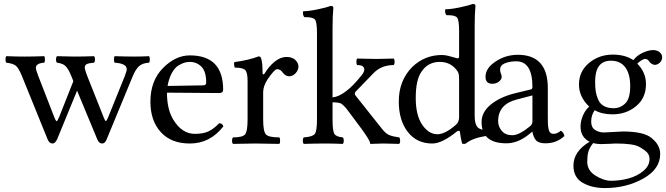

<svg xmlns="http://www.w3.org/2000/svg" viewBox="-20 -728 3379 974"><path d="M204 -410Q162 -407 162 -384Q162 -374 174 -343L254 -137Q263 -113 268 -113Q271 -113 282 -139L352 -316L346 -332Q337 -353 332.5 -363Q328 -373 319 -385Q310 -397 298 -402.5Q286 -408 269 -410Q264 -415 264 -426Q264 -438 269 -443Q329 -441 357 -441Q397 -441 457 -443Q462 -438 462 -426Q462 -415 457 -410Q431 -408 420.5 -403Q410 -398 410 -386Q410 -376 420 -349L507 -130Q513 -114 517 -114Q521 -114 529 -134L613 -342Q623 -368 623 -377Q623 -406 562 -410Q558 -414 558 -426Q558 -439 562 -443Q622 -441 664 -441Q696 -441 736 -443Q740 -439 740 -426Q740 -414 736 -410Q701 -408 683.5 -390.5Q666 -373 652 -338L521 -21Q513 0 498 0Q483 0 474 -20L371 -268L270 -22Q260 0 246 0Q231 0 222 -20L91 -343Q75 -382 61 -394Q47 -406 12 -410Q8 -414 8 -426Q8 -439 12 -443Q64 -441 103 -441Q144 -441 204 -443Q208 -439 208 -426Q208 -414 204 -410Z M830 -292 1011 -295Q1026 -295 1026 -309Q1026 -366 1001.5 -390Q977 -414 943 -414Q930 -414 917 -410.5Q904 -407 885.5 -396Q867 -385 852 -358Q837 -331 830 -292ZM943 0Q848 0 795.5 -58Q743 -116 743 -212Q743 -318 806.5 -382.5Q870 -447 943 -447Q1112 -447 1112 -273Q1112 -256 1093 -256L827 -258Q827 -174 859 -121Q903 -49 968 -49Q1010 -49 1036.5 -61Q1063 -73 1092 -103Q1109 -102 1113 -87Q1046 0 943 0Z M1312 -358Q1312 -353 1315.5 -351Q1319 -349 1323 -356Q1343 -390 1372.5 -414.5Q1402 -439 1434 -439Q1463 -439 1478.5 -423.5Q1494 -408 1494 -391Q1494 -372 1479.5 -356.5Q1465 -341 1447 -341Q1427 -341 1411 -364Q1401 -377 1385 -377Q1373 -377 1339 -328Q1315 -292 1315 -261V-122Q1315 -61 1329 -46Q1343 -31 1397 -31Q1401 -27 1401 -14Q1401 -2 1397 2Q1380 2 1338.5 1Q1297 0 1276 0Q1255 0 1217 1Q1179 2 1162 2Q1157 -3 1157 -14Q1157 -26 1162 -31Q1210 -31 1223 -46Q1236 -61 1236 -122V-317Q1236 -360 1224 -372.5Q1212 -385 1171 -385Q1165 -402 1169 -413Q1243 -423 1292 -442Q1300 -442 1304 -434Q1312 -412 1312 -358Z M1588 -122V-559Q1588 -616 1578 -628.5Q1568 -641 1531 -641H1524Q1517 -648 1517 -663Q1517 -665 1517.5 -667.5Q1518 -670 1518 -671Q1546 -671 1591.5 -680.5Q1637 -690 1658 -698Q1671 -698 1671 -688Q1667 -648 1667 -583V-234Q1699 -237 1735 -265Q1771 -291 1815 -347Q1828 -363 1828 -375Q1828 -398 1792 -398Q1788 -402 1788 -414Q1788 -427 1792 -431Q1802 -431 1835.5 -430Q1869 -429 1890 -429Q1910 -429 1938.5 -430Q1967 -431 1977 -431Q1982 -426 1982 -414Q1982 -403 1977 -398Q1913 -398 1872 -354L1784 -263Q1780 -259 1780 -253Q1780 -246 1787 -239L1919 -73Q1937 -50 1955.5 -42.5Q1974 -35 2005 -31Q2010 -26 2010 -14Q2010 -3 2005 2Q1996 2 1968 1Q1940 0 1923 0Q1913 0 1892 1Q1871 2 1861 2Q1857 2 1857 -3Q1857 -15 1815 -73L1742 -171Q1725 -193 1710 -203Q1695 -209 1667 -209V-122Q1667 -63 1676.5 -48.5Q1686 -34 1719 -31Q1724 -26 1724 -14Q1724 -3 1719 2Q1673 0 1628 0Q1587 0 1521 2Q1516 -3 1516 -14Q1516 -26 1521 -31Q1565 -34 1576.5 -48Q1588 -62 1588 -122Z M2309 -134V-324Q2309 -347 2306 -356.5Q2303 -366 2292 -378Q2261 -414 2211 -414Q2151 -414 2118 -364Q2089 -323 2089 -231Q2089 -143 2122 -95Q2155 -47 2199 -47Q2238 -47 2293 -95Q2309 -109 2309 -134ZM2299 -62Q2223 0 2173 0Q2094 0 2048.5 -59Q2003 -118 2003 -213Q2003 -320 2072 -389Q2135 -449 2222 -449Q2237 -449 2255 -444.5Q2273 -440 2286 -436Q2299 -432 2300 -432Q2309 -432 2309 -441V-569Q2309 -626 2299 -638.5Q2289 -651 2252 -651H2245Q2238 -658 2238 -673Q2238 -675 2238.5 -677.5Q2239 -680 2239 -681Q2267 -681 2312.5 -690.5Q2358 -700 2379 -708Q2392 -708 2392 -698Q2388 -658 2388 -593V-140Q2388 -100 2402 -83.5Q2416 -67 2461 -67Q2466 -62 2466 -53Q2466 -45 2461 -40Q2381 -31 2343 0Q2340 2 2334 2Q2328 2 2324 0Q2316 -34 2313 -59Q2313 -64 2308 -64.5Q2303 -65 2299 -62Z M2681 -244 2601 -223Q2507 -199 2507 -113Q2507 -86 2525.5 -64Q2544 -42 2579 -42Q2613 -42 2667 -86Q2681 -96 2681 -112ZM2517 -375Q2517 -364 2521 -355Q2525 -346 2525 -337Q2525 -326 2511.5 -314.5Q2498 -303 2477 -303Q2443 -303 2443 -339Q2443 -382 2494 -416Q2545 -450 2607 -450Q2759 -450 2759 -281V-134Q2759 -111 2759.5 -100Q2760 -89 2762.5 -75Q2765 -61 2771.5 -55Q2778 -49 2789 -49Q2806 -49 2825 -65Q2840 -56 2843 -38Q2804 -1 2747 -1Q2713 -1 2699.5 -16Q2686 -31 2681 -59H2679L2659 -43Q2605 -1 2549 -1Q2423 -1 2423 -109Q2423 -159 2469 -197Q2515 -235 2589 -254L2675 -275Q2681 -278 2681 -287Q2681 -417 2599 -417Q2566 -417 2541.5 -407Q2517 -397 2517 -375Z M3177 -291Q3177 -353 3152 -386.5Q3127 -420 3079 -420Q2999 -420 2999 -314Q2999 -286 3002 -265.5Q3005 -245 3014 -223.5Q3023 -202 3043 -190.5Q3063 -179 3093 -179Q3127 -179 3152 -203.5Q3177 -228 3177 -291ZM2989 -2Q2970 22 2964.5 42Q2959 62 2959 92Q2959 137 3001 163Q3043 189 3079 189Q3126 189 3169.5 177Q3213 165 3244 139Q3275 113 3275 79Q3275 60 3264 47Q3253 34 3223 17Q3193 0 3103 0Q3098 0 3072.5 1.5Q3047 3 3029 3Q3009 3 2989 -2ZM3045 -56Q3057 -56 3092.5 -58.5Q3128 -61 3139 -61Q3246 -61 3285 -28Q3329 7 3329 53Q3329 130 3243 178Q3157 226 3049 226Q2982 226 2935.5 199Q2889 172 2889 112Q2889 40 2971 -9Q2925 -32 2925 -86Q2925 -113 2937 -141.5Q2949 -170 2969 -187Q2917 -237 2917 -299Q2917 -366 2968 -408.5Q3019 -451 3089 -451Q3151 -451 3193 -423Q3211 -447 3241 -460.5Q3271 -474 3293 -474Q3313 -474 3326 -463.5Q3339 -453 3339 -437Q3339 -422 3327.5 -410.5Q3316 -399 3301 -399Q3294 -399 3285 -405Q3276 -411 3273 -417Q3265 -429 3253 -429Q3245 -429 3232.5 -421Q3220 -413 3213 -405Q3257 -361 3257 -301Q3257 -231 3207 -189.5Q3157 -148 3087 -148Q3033 -148 2997 -169Q2979 -144 2979 -111Q2979 -82 2998.5 -69Q3018 -56 3045 -56Z"/></svg>

Font: Fedorovsk Unicode
Style: Medium
Weight: 500
Designer: Aleksandr Andreev and Nikita Simmons
Version: Version 3.2